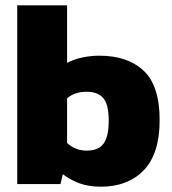

<svg xmlns="http://www.w3.org/2000/svg" viewBox="-20 -694 647 724"><path d="M361 10Q315 10 280.5 -2.5Q246 -15 217 -37L208 0H45V-674H233V-457Q257 -470 289.5 -477Q322 -484 355 -484Q461 -484 521.5 -427.5Q582 -371 582 -241Q582 -114 522 -52Q462 10 361 10ZM307 -126Q351 -126 370.5 -152.5Q390 -179 390 -239Q390 -300 369.5 -324Q349 -348 307 -348Q261 -348 233 -323V-155Q264 -126 307 -126Z"/></svg>

Font: Kanit
Style: Bold
Weight: 700
Designer: Katatrad Team
Foundry: CadsonDemak
Version: Version 2.000; ttfautohint (v1.8.3)